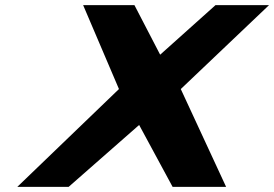

<svg xmlns="http://www.w3.org/2000/svg" viewBox="-20 -722 1058 741"><path d="M852.6 -0.9 677.7 -378.3 1018.2 -702.1H811.6L598.1 -510.9L498.9 -702.1H300.9L439.1 -378.3L46.9 -0.9H245L517 -239.7L646.1 -0.9Z"/></svg>

Font: Hussar
Style: BdSuprExtOblThree
Weight: 700
Foundry: Cannot Into Space Fonts
Version: Version 2.00